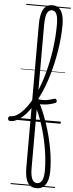

<svg xmlns="http://www.w3.org/2000/svg" viewBox="-180 -1193 718 1885"><g transform="rotate(5 178.5 -250.5)"><path d="M-57 17Q-69 17 -75 9.5Q-81 2 -81 -7Q-81 -16 -75 -23.5Q-69 -31 -57 -31Q-29 -31 -2.5 -45.5Q24 -60 49.5 -84.5Q75 -109 98 -141Q121 -173 141.5 -208.5Q162 -244 179 -280Q199 -325 217.5 -376.5Q236 -428 251 -484Q266 -540 278.5 -600Q291 -660 299.5 -721.5Q308 -783 312.5 -845Q317 -907 317 -967Q317 -980 325 -986.5Q333 -993 344 -993Q355 -993 363.5 -986Q372 -979 372 -967Q372 -906 366.5 -843Q361 -780 351 -717Q341 -654 327 -592Q313 -530 296 -471Q279 -412 258.5 -358Q238 -304 215 -257Q196 -216 172 -176.5Q148 -137 121.5 -102Q95 -67 65.5 -40.5Q36 -14 5.5 1.5Q-25 17 -57 17ZM367 -198Q341 -188 310.5 -181Q280 -174 247.5 -173Q215 -172 182 -177Q177 -186 175 -194.5Q173 -203 174 -210Q175 -217 178 -220Q181 -223 184 -223Q212 -217 240 -216.5Q268 -216 297 -222.5Q326 -229 357 -239Q365 -242 371 -237.5Q377 -233 379.5 -224.5Q382 -216 379 -208.5Q376 -201 367 -198ZM258 651Q227 651 205 639.5Q183 628 168.5 604Q154 580 147 543.5Q140 507 140 456V-952Q140 -1053 169 -1102.5Q198 -1152 257 -1152Q296 -1152 321 -1131.5Q346 -1111 359 -1070Q372 -1029 372 -967Q372 -955 363.5 -948.5Q355 -942 344 -942Q333 -942 325 -948.5Q317 -955 317 -967Q317 -1013 310.5 -1043Q304 -1073 290.5 -1087.5Q277 -1102 257 -1102Q236 -1102 221.5 -1087Q207 -1072 199.5 -1039.5Q192 -1007 192 -952V-226Q223 -169 248.5 -109Q274 -49 294.5 12.5Q315 74 330.5 135Q346 196 356.5 254.5Q367 313 372 367.5Q377 422 377 471Q377 527 364 567Q351 607 324.5 629Q298 651 258 651ZM258 601Q276 601 289 591.5Q302 582 309.5 564.5Q317 547 320.5 523.5Q324 500 324 471Q324 426 320 378Q316 330 308.5 280.5Q301 231 290 180Q279 129 264.5 78Q250 27 232 -23Q214 -73 192 -120V456Q192 531 208.5 566Q225 601 258 601ZM0 623H438V633H0ZM0 -20H438V0H0ZM0 -505H438V-500H0ZM0 -1143H438V-1133H0Z"/></g></svg>

Font: Playwrite CL Guides
Style: Regular
Weight: 400
Designer: Veronika Burian, José Scaglione
Foundry: TypeTogether
Version: Version 1.003